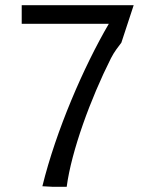

<svg xmlns="http://www.w3.org/2000/svg" viewBox="-20 -712 605 734"><path d="M491 -692H63V-621H396C300 -457 194 -212 142 0C154 1 166 1 179 2H235C253 -135 327 -336 404 -489C417 -515 433 -534 444 -549C460 -597 475 -644 491 -692Z"/></svg>

Font: Repo
Style: Regular
Weight: 400
Designer: Stefan Peev
Foundry: Context Ltd
Version: Version 0.000